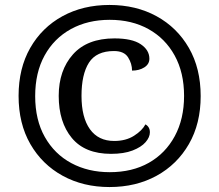

<svg xmlns="http://www.w3.org/2000/svg" viewBox="-20 -745 885 775"><path d="M422 10Q316 10 233 -35.5Q150 -81 102.5 -163.5Q55 -246 55 -358Q55 -469 102 -551.5Q149 -634 232 -679.5Q315 -725 422 -725Q529 -725 612 -679.5Q695 -634 742.5 -551.5Q790 -469 790 -357Q790 -246 742.5 -163.5Q695 -81 612 -35.5Q529 10 422 10ZM428 -124Q323 -124 270 -188Q217 -252 217 -358Q217 -461 274.5 -525.5Q332 -590 442 -590Q513 -590 548 -566.5Q583 -543 583 -508Q583 -486 562.5 -473Q542 -460 513 -460Q513 -488 497 -513.5Q481 -539 440 -539Q369 -539 339 -492Q309 -445 309 -358Q309 -271 343 -223.5Q377 -176 441 -176Q488 -176 521 -197Q554 -218 567 -243Q585 -233 585 -211Q585 -191 567.5 -171Q550 -151 515 -137.5Q480 -124 428 -124ZM423 -50Q514 -50 581 -88Q648 -126 685.5 -195.5Q723 -265 723 -358Q723 -452 685 -521Q647 -590 579.5 -627.5Q512 -665 423 -665Q334 -665 266 -627.5Q198 -590 160 -521Q122 -452 122 -357Q122 -261 161 -192Q200 -123 268 -86.5Q336 -50 423 -50Z"/></svg>

Font: Noto Serif Vithkuqi
Style: Bold
Weight: 700
Version: Version 1.005